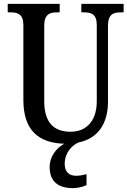

<svg xmlns="http://www.w3.org/2000/svg" viewBox="-20 -734 660 994"><path d="M359 240C377 240 410 234 428 224V168C408 173 389 176 374 176C340 176 315 158 315 115C315 57 351 20 385 4C488 -17 539 -95 539 -207V-600C539 -661 567 -670 606 -670H620V-714H401V-670H414C453 -670 481 -661 481 -604V-209C481 -116 434 -52 345 -52C264 -52 209 -94 209 -210V-600C209 -661 238 -670 276 -670H289V-714H20V-670H34C72 -670 101 -661 101 -604V-216C101 -57 183 7 313 10C271 32 237 78 237 130C237 206 281 240 359 240Z"/></svg>

Font: Noto Serif Myanmar Condensed Medium
Style: Regular
Weight: 500
Width: 3
Designer: Ben Mitchell and the Monotype Design Team
Foundry: Monotype Imaging Inc.
Version: Version 2.106